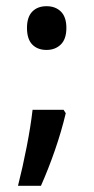

<svg xmlns="http://www.w3.org/2000/svg" viewBox="-20 -472 303 619"><path d="M67 -382Q67 -417 84 -434.5Q101 -452 130 -452Q159 -452 176.5 -434.5Q194 -417 194 -382Q194 -346 176 -328.5Q158 -311 130 -311Q101 -311 84 -328.5Q67 -346 67 -382ZM185 -118 192 -107Q178 -48 157 12.5Q136 73 112 127H38Q53 68 66 1.5Q79 -65 85 -118Z"/></svg>

Font: Noto Sans Telugu Condensed Medium
Style: Regular
Weight: 500
Width: 3
Designer: Jelle Bosma - Monotype Design Team
Foundry: Monotype Imaging Inc.
Version: Version 2.005; ttfautohint (v1.8.4.7-5d5b)